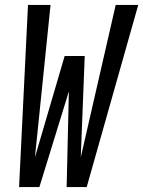

<svg xmlns="http://www.w3.org/2000/svg" viewBox="-20 -755 578 775"><path d="M57 0 93 -735H184L121 -120L241 -529H322L306 -120L447 -735H538L330 0H249L258 -386L139 0Z"/></svg>

Font: Iosevka SS04 Medium Oblique
Style: Regular
Weight: 500
Italic angle: -9°
Monospace: yes
Designer: Belleve Invis
Foundry: Belleve Invis
Version: Version 19.0.0; ttfautohint (v1.8.4)